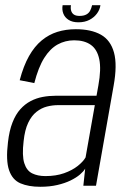

<svg xmlns="http://www.w3.org/2000/svg" viewBox="-20 -712 493 736"><path d="M134 4Q170.5 4 199.5 -2.8Q228.5 -9.5 250.5 -20.2Q272.5 -31 286.5 -43Q300.5 -55 306.5 -65.5L299.5 0H348L415.5 -383Q430 -463 417 -510.5Q404 -558 366.8 -579Q329.5 -600 270.5 -600Q232.5 -600 199.8 -589.8Q167 -579.5 139.8 -557Q112.5 -534.5 91.2 -497Q70 -459.5 55.5 -404.5L111.5 -393.5Q127 -454 149.5 -489.8Q172 -525.5 201 -541.5Q230 -557.5 264.5 -557.5Q303.5 -557.5 328 -540.2Q352.5 -523 360.5 -485Q368.5 -447 357 -384L350 -345H194Q168.5 -345 144 -340.5Q119.5 -336 97.5 -324.5Q75.5 -313 57.8 -293.2Q40 -273.5 27.8 -242.2Q15.5 -211 10.5 -166.5Q2 -96.5 14.8 -59.5Q27.5 -22.5 58.5 -9.2Q89.5 4 134 4ZM154 -37Q124.5 -37 103.2 -47.5Q82 -58 73 -86.8Q64 -115.5 70.5 -170.5Q75 -214 88 -241.2Q101 -268.5 119.8 -283.2Q138.5 -298 159.8 -303.5Q181 -309 203.5 -309H343.5L308 -108.5Q298.5 -92 277.5 -75.5Q256.5 -59 225.5 -48Q194.5 -37 154 -37ZM280.5 -626.5Q305 -626.5 322.8 -635.8Q340.5 -645 351.5 -659.8Q362.5 -674.5 365 -692H333Q330.5 -680.5 325.5 -671Q320.5 -661.5 310.5 -656.2Q300.5 -651 285 -651Q271 -651 263.2 -656.2Q255.5 -661.5 252.8 -670.8Q250 -680 252 -692H220Q217 -674.5 222.8 -659.8Q228.5 -645 243 -635.8Q257.5 -626.5 280.5 -626.5Z"/></svg>

Font: Anybody SemiCondensed Light
Style: Italic
Weight: 300
Width: 4
Italic angle: -10°
Version: Version 1.113;gftools[0.9.25]